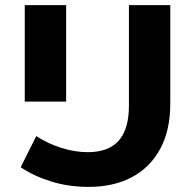

<svg xmlns="http://www.w3.org/2000/svg" viewBox="-20 -720 764 752"><path d="M327 12Q248 12 179.5 -9.5Q111 -31 61 -65L122 -187Q168 -157 221 -140.5Q274 -124 324 -124Q404 -124 444.5 -168.5Q485 -213 485 -307V-700H647V-315Q647 -209 607 -136Q567 -63 495.5 -25.5Q424 12 327 12ZM77 -322V-700H239V-322Z"/></svg>

Font: Montserrat Thin
Style: Bold
Weight: 700
Version: Version 9.000